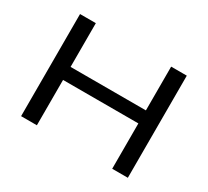

<svg xmlns="http://www.w3.org/2000/svg" viewBox="-139 -926 1243 1148"><g transform="rotate(30 482.5 -352.5)"><path d="M114 0V-705H223V-403H743V-705H851V0H743V-313H223V0Z"/></g></svg>

Font: Nunito Sans 10pt Expanded Medium
Style: Regular
Weight: 500
Width: 7
Designer: Vernon Adams
Foundry: Vernon Adams
Version: Version 3.101;gftools[0.9.27]